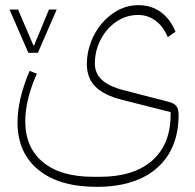

<svg xmlns="http://www.w3.org/2000/svg" viewBox="-20 -485 758 745"><path d="M355 240Q210 240 129 174Q48 108 48 -10Q48 -57 60.5 -108Q73 -159 95 -210L123 -199Q101 -150 89.5 -103Q78 -56 78 -15Q78 88 147 144.5Q216 201 341 201H368Q499 201 570.5 138Q642 75 642 -40V-50L456 -97Q384 -115 350.5 -148.5Q317 -182 317 -236Q317 -280 332.5 -321Q348 -362 375 -394Q402 -426 438.5 -445.5Q475 -465 517 -465Q567 -465 604 -438Q641 -411 661 -362L631 -341Q614 -382 584 -404.5Q554 -427 515 -427Q480 -427 449.5 -411.5Q419 -396 396.5 -370Q374 -344 361 -310Q348 -276 348 -239Q348 -201 375 -175.5Q402 -150 460 -135L634 -90Q655 -85 664 -73.5Q673 -62 673 -40Q673 93 589.5 166.5Q506 240 355 240ZM17 -448H50L110 -308H112L170 -448H200L127 -280H90Z"/></svg>

Font: IBM Plex Sans Arabic ExtraLight
Style: Regular
Weight: 200
Designer: Mike Abbink, Paul van der Laan, Pieter van Rosmalen, Wael Morcos, Khajak Apelian
Foundry: Bold Monday
Version: Version 1.1